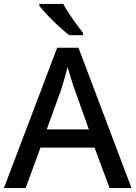

<svg xmlns="http://www.w3.org/2000/svg" viewBox="-20 -961 693 981"><path d="M540 0 463 -207H187L111 0H0L272 -717H381L652 0ZM362 -502Q358 -512 351 -534.5Q344 -557 336.5 -580.5Q329 -604 325 -619Q318 -588 307.5 -553.5Q297 -519 292 -502L219 -300H434ZM303 -941Q315 -919 333 -891.5Q351 -864 370 -838Q389 -812 404 -793V-781H334Q311 -799 280 -827Q249 -855 222 -884Q195 -913 181 -931V-941Z"/></svg>

Font: Noto Sans Tai Tham Medium
Style: Regular
Weight: 500
Designer: Monotype Design Team 2013. Revised by David WIlliams 2020
Foundry: Monotype Imaging Inc.
Version: Version 2.002; ttfautohint (v1.8.4.7-5d5b)